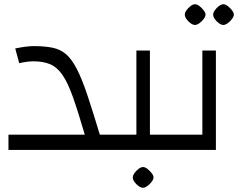

<svg xmlns="http://www.w3.org/2000/svg" viewBox="-20 -709 1147 908"><path d="M441 0V-72H483V0ZM20 0V-72H381Q349 -182 324.5 -251Q300 -320 274.5 -356Q249 -392 216.5 -405.5Q184 -419 138 -419Q123 -419 104.5 -416.5Q86 -414 71 -410L52 -480Q77 -485 100 -488Q123 -491 138 -491Q190 -491 227.5 -483.5Q265 -476 292 -453Q319 -430 343.5 -382.5Q368 -335 394.5 -255.5Q421 -176 457 -56V0ZM483 0V-72Q496 -72 499.5 -62.5Q503 -53 503 -36Q503 -20 499.5 -10Q496 0 483 0Z M689 0V-72H795V0ZM483 0V-72H663L625 -34V-470H689V0ZM483 0Q470 0 466.5 -10Q463 -20 463 -36Q463 -53 466.5 -62.5Q470 -72 483 -72ZM795 0V-72Q808 -72 811.5 -62.5Q815 -53 815 -36Q815 -20 811.5 -10Q808 0 795 0ZM656 179Q647 179 635.5 171Q624 163 616 151.5Q608 140 608 130Q608 121 616 109.5Q624 98 635.5 89.5Q647 81 656 81Q666 81 677 89.5Q688 98 697 109.5Q706 121 706 130Q706 139 697 151Q688 163 676.5 171Q665 179 656 179Z M795 0V-72H975L937 -34V-470H1001V0ZM795 0Q782 0 778.5 -10Q775 -20 775 -36Q775 -53 778.5 -62.5Q782 -72 795 -72ZM902 -591Q893 -591 881.5 -599Q870 -607 862 -618.5Q854 -630 854 -640Q854 -649 862 -660.5Q870 -672 881.5 -680.5Q893 -689 902 -689Q912 -689 923 -680.5Q934 -672 943 -660.5Q952 -649 952 -640Q952 -631 943 -619Q934 -607 922.5 -599Q911 -591 902 -591ZM1036 -591Q1027 -591 1015.5 -599Q1004 -607 996 -618.5Q988 -630 988 -640Q988 -649 996 -660.5Q1004 -672 1015.5 -680.5Q1027 -689 1036 -689Q1046 -689 1057 -680.5Q1068 -672 1077 -660.5Q1086 -649 1086 -640Q1086 -631 1077 -619Q1068 -607 1056.5 -599Q1045 -591 1036 -591Z"/></svg>

Font: Changa ExtraLight Light
Style: Regular
Weight: 300
Version: Version 3.002; ttfautohint (v1.8.2)